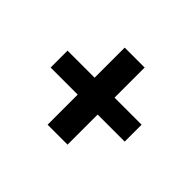

<svg xmlns="http://www.w3.org/2000/svg" viewBox="-102 -742 803 803"><g transform="rotate(45 300.0 -340.0)"><path d="M241 -112V-290H81V-390H241V-568H359V-390H519V-290H359V-112Z"/></g></svg>

Font: Iosevka Fixed Extended
Style: Bold
Weight: 700
Width: 7
Monospace: yes
Designer: Belleve Invis
Foundry: Belleve Invis
Version: Version 24.1.1; ttfautohint (v1.8.4)